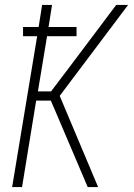

<svg xmlns="http://www.w3.org/2000/svg" viewBox="-20 -755 540 775"><path d="M29 0 130 -609H73V-646H136L150 -735H190L176 -646H289V-609H170L133 -386H186L255 -477L449 -735H497L221 -368L376 0H334L196 -324L185 -349H126L69 0Z"/></svg>

Font: Iosevka SS18 Extralight
Style: Italic
Weight: 200
Italic angle: -9°
Monospace: yes
Designer: Belleve Invis
Foundry: Belleve Invis
Version: Version 25.1.1; ttfautohint (v1.8.4)